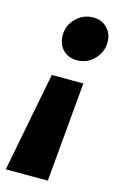

<svg xmlns="http://www.w3.org/2000/svg" viewBox="-157 -562 504 816"><g transform="rotate(15 95.0 -154.0)"><path d="M42 -408Q42 -451 73.5 -482.5Q105 -514 150 -514Q186 -514 210 -489.5Q234 -465 234 -428Q234 -384 203 -352Q172 -320 127 -320Q89 -320 65.5 -344.5Q42 -369 42 -408ZM141 206H-44L41 -232H180Z"/></g></svg>

Font: Trujillo ExtraBold
Style: Italic
Weight: 800
Italic angle: -8°
Designer: Fira Sans original fonts by bBox Type GmbH, Carrois Corporate GbR, & Edenspiekermann AG / Changes by Cristiano Sobral
Foundry: Fira Sans original fonts by bBox Type GmbH, Carrois Corporate GbR, & Edenspiekermann AG / Changes by Cristiano Sobral
Version: Version 4.301;July 28, 2020;FontCreator 13.0.0.2655 64-bit